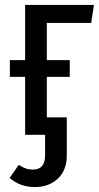

<svg xmlns="http://www.w3.org/2000/svg" viewBox="-20 -547 403 779"><path d="M170 -454V-303H263V-235H170V-71H251V83Q251 144 214.5 178Q178 212 121 212Q62 212 19 175L56 122Q72 132 84.5 136.5Q97 141 114 141Q163 141 163 83V0H82V-235H20V-303H82V-527H361L350 -454Z"/></svg>

Font: Fira Sans Compressed
Style: Regular
Weight: 400
Width: 1
Designer: bBox Type GmbH & Carrois Corporate GbR & Edenspiekermann AG
Foundry: bBox Type GmbH & Carrois Corporate GbR & Edenspiekermann AG
Version: Version 4.301